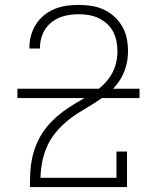

<svg xmlns="http://www.w3.org/2000/svg" viewBox="-20 -763 640 783"><path d="M102 0V-1Q102 -30 103.5 -59.5Q105 -89 111 -117.5Q117 -146 128 -173Q139 -200 155.5 -224.5Q172 -249 192.5 -269.5Q213 -290 236.5 -307.5Q260 -325 285 -340Q310 -355 335.5 -369.5Q361 -384 384 -402Q407 -420 424.5 -444Q442 -468 450.5 -496Q459 -524 459 -553Q459 -574 455 -594.5Q451 -615 441.5 -633.5Q432 -652 416.5 -666Q401 -680 382 -689Q363 -698 342.5 -701.5Q322 -705 301 -705Q272 -705 243 -698Q214 -691 190.5 -672.5Q167 -654 155 -626.5Q143 -599 143 -570V-565H100V-571Q100 -596 107 -620Q114 -644 127.5 -665Q141 -686 160.5 -701.5Q180 -717 203 -726.5Q226 -736 251 -739.5Q276 -743 301 -743Q327 -743 353 -739Q379 -735 403 -724Q427 -713 446.5 -695Q466 -677 479 -654.5Q492 -632 497 -606Q502 -580 502 -553Q502 -520 492.5 -488Q483 -456 464 -429Q445 -402 419 -381Q393 -360 365 -342.5Q337 -325 308.5 -308Q280 -291 254.5 -270Q229 -249 207.5 -223Q186 -197 172.5 -167Q159 -137 152.5 -104.5Q146 -72 145 -38H455V-145H498V0ZM51 -363V-401H549V-363Z"/></svg>

Font: Iosevka Etoile Extralight
Style: Regular
Weight: 200
Designer: Belleve Invis
Foundry: Belleve Invis
Version: Version 22.1.2; ttfautohint (v1.8.4)